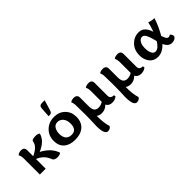

<svg xmlns="http://www.w3.org/2000/svg" viewBox="48 -1555 2670 2670"><g transform="rotate(-45 1383.5 -219.5)"><path d="M173.8 -245.1Q308.1 -308.6 316.9 -389.6Q320.3 -422.9 395 -422.9Q438 -422.9 461.9 -403.3Q431.6 -286.6 279.8 -224.1Q434.1 -142.6 472.7 -14.6Q443.4 4.9 405.3 4.9Q341.8 4.9 328.1 -34.7Q288.6 -145 173.8 -190.9V0H59.1V-313Q59.1 -337.9 54.4 -359.9Q49.8 -381.8 39.6 -397.9Q67.9 -423.8 111.8 -423.8Q173.8 -423.8 173.8 -362.3Z M747.1 6.8Q645.5 6.8 585.4 -45.4Q525.4 -97.7 525.4 -193.4Q525.4 -296.4 593.8 -362.3Q662.1 -428.2 766.1 -428.2Q861.3 -428.2 924.3 -366.5Q987.3 -304.7 987.3 -209.5Q987.3 -106 924.3 -49.6Q861.3 6.8 747.1 6.8ZM764.2 -77.1Q814 -77.1 838.6 -108.2Q863.3 -139.2 863.3 -196.3Q863.3 -267.1 829.8 -305.7Q796.4 -344.2 749 -344.2Q697.3 -344.2 673.3 -303.2Q649.4 -262.2 649.4 -207Q649.4 -145.5 678.2 -111.3Q707 -77.1 764.2 -77.1ZM748.5 -487.8H718.8L728.5 -634.8Q731.4 -683.6 784.2 -683.6H836.9L793 -536.6Q778.3 -487.8 748.5 -487.8Z M1157.2 245.6Q1090.8 245.6 1090.8 80.6Q1090.8 69.3 1095 -23.7Q1099.1 -116.7 1094.2 -315.9Q1094.2 -372.1 1077.6 -400.9Q1103.5 -421.9 1144 -421.9Q1210.9 -421.9 1210.9 -360.4V-191.9Q1210.9 -132.8 1231.7 -106.2Q1252.4 -79.6 1296.9 -79.6Q1338.4 -79.6 1382.3 -106V-315.9Q1382.3 -370.1 1364.7 -400.9Q1390.6 -421.9 1437 -421.9Q1499 -421.9 1499 -360.4V-110.4Q1499 -51.8 1564.9 -51.8L1573.7 -28.8Q1543 6.3 1479 6.3Q1417 6.3 1390.1 -43.9Q1341.8 6.8 1275.4 6.8Q1227.1 6.8 1194.8 -17.1Q1194.8 129.9 1222.7 208.5Q1201.2 245.6 1157.2 245.6Z M1726.1 245.6Q1659.7 245.6 1659.7 80.6Q1659.7 69.3 1663.8 -23.7Q1668 -116.7 1663.1 -315.9Q1663.1 -372.1 1646.5 -400.9Q1672.4 -421.9 1712.9 -421.9Q1779.8 -421.9 1779.8 -360.4V-191.9Q1779.8 -132.8 1800.5 -106.2Q1821.3 -79.6 1865.7 -79.6Q1907.2 -79.6 1951.2 -106V-315.9Q1951.2 -370.1 1933.6 -400.9Q1959.5 -421.9 2005.9 -421.9Q2067.9 -421.9 2067.9 -360.4V-110.4Q2067.9 -51.8 2133.8 -51.8L2142.6 -28.8Q2111.8 6.3 2047.9 6.3Q1985.8 6.3 1959 -43.9Q1910.6 6.8 1844.2 6.8Q1795.9 6.8 1763.7 -17.1Q1763.7 129.9 1791.5 208.5Q1770 245.6 1726.1 245.6Z M2654.8 6.8Q2586.4 6.8 2548.3 -79.1Q2470.2 6.8 2378.4 6.8Q2300.8 6.8 2255.1 -50.3Q2209.5 -107.4 2209.5 -191.9Q2209.5 -296.9 2273.7 -362.5Q2337.9 -428.2 2423.3 -428.2Q2470.2 -428.2 2499.8 -409.2Q2529.3 -390.1 2548.1 -358.6Q2566.9 -327.1 2579.6 -288.1Q2607.4 -363.8 2621.6 -431.2Q2672.9 -411.1 2724.6 -411.1Q2681.2 -282.2 2615.7 -169.9Q2627.9 -129.9 2641.8 -106.9Q2655.8 -84 2677.7 -84Q2693.8 -84 2713.4 -98.1Q2739.7 -70.8 2739.7 -48.8Q2739.7 -24.9 2713.4 -9Q2687 6.8 2654.8 6.8ZM2408.7 -70.8Q2463.4 -70.8 2520.5 -163.1L2508.8 -207Q2492.7 -269 2472.2 -309.6Q2451.7 -350.1 2415.5 -350.1Q2380.9 -350.1 2357.2 -311Q2333.5 -272 2333.5 -206.1Q2333.5 -151.9 2351.8 -111.3Q2370.1 -70.8 2408.7 -70.8Z"/></g></svg>

Font: Bainsley
Style: Bold
Weight: 700
Designer: Paul James MIller
Foundry: High-Logic / Made with FontCreator
Version: Version 1.411;March 28, 2021;FontCreator 13.0.0.2683 64-bit